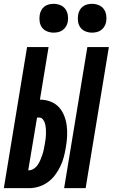

<svg xmlns="http://www.w3.org/2000/svg" viewBox="-39 -980 587 1000"><path d="M295 0 416 -735H528L407 0ZM-19 0 102 -735H214L169 -461Q198 -461 224 -451Q250 -441 267.5 -422Q285 -403 295 -378Q305 -353 308.5 -325.5Q312 -298 310.5 -269.5Q309 -241 304 -213Q300 -188 293.5 -163Q287 -138 275.5 -114Q264 -90 247.5 -68Q231 -46 209 -30.5Q187 -15 162 -7.5Q137 0 112 0ZM108 -93H111Q125 -93 137.5 -101.5Q150 -110 158 -122Q166 -134 171.5 -147.5Q177 -161 181.5 -174Q186 -187 189 -201Q192 -215 194 -228Q197 -242 198.5 -255.5Q200 -269 200.5 -282.5Q201 -296 200 -309Q199 -322 196 -334.5Q193 -347 185 -357.5Q177 -368 164 -368H154ZM440 -810Q423 -810 406.5 -816.5Q390 -823 380 -836.5Q370 -850 367.5 -867.5Q365 -885 368 -903Q370 -915 376 -926.5Q382 -938 392.5 -946Q403 -954 415.5 -957Q428 -960 441 -960Q458 -960 474.5 -953.5Q491 -947 501 -933.5Q511 -920 514 -902.5Q517 -885 514 -867Q512 -855 505.5 -843.5Q499 -832 488.5 -824Q478 -816 465.5 -813Q453 -810 440 -810ZM240 -810Q223 -810 206.5 -816.5Q190 -823 180 -836.5Q170 -850 167.5 -867.5Q165 -885 168 -903Q170 -915 176 -926.5Q182 -938 192.5 -946Q203 -954 215.5 -957Q228 -960 241 -960Q258 -960 274.5 -953.5Q291 -947 301 -933.5Q311 -920 314 -902.5Q317 -885 314 -867Q312 -855 305.5 -843.5Q299 -832 288.5 -824Q278 -816 265.5 -813Q253 -810 240 -810Z"/></svg>

Font: Iosevka Term Curly Hv Obl
Style: Regular
Weight: 900
Italic angle: -9°
Designer: Belleve Invis
Foundry: Belleve Invis
Version: Version 32.3.0